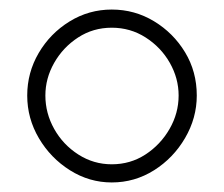

<svg xmlns="http://www.w3.org/2000/svg" viewBox="-20 -788 469 402"><path d="M214 -406Q167 -406 126.5 -431.5Q86 -457 61.5 -498.5Q37 -540 37 -588Q37 -636 61 -677Q85 -718 125.5 -743Q166 -768 214 -768Q262 -768 302.5 -743.5Q343 -719 367.5 -678.5Q392 -638 392 -588Q392 -541 367.5 -499Q343 -457 302.5 -431.5Q262 -406 214 -406ZM214 -444Q253 -444 284.5 -464.5Q316 -485 335 -518Q354 -551 354 -588Q354 -624 335.5 -656.5Q317 -689 285 -709.5Q253 -730 214 -730Q175 -730 143.5 -709.5Q112 -689 93.5 -656.5Q75 -624 75 -588Q75 -551 93.5 -518Q112 -485 144 -464.5Q176 -444 214 -444Z"/></svg>

Font: Dosis ExtraLight ExtraLight
Style: Regular
Weight: 250
Version: Version 3.001; ttfautohint (v1.8.2)